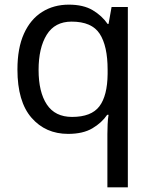

<svg xmlns="http://www.w3.org/2000/svg" viewBox="-20 -566 655 826"><path d="M442 11Q442 -7 443 -31Q444 -55 447 -72H441Q418 -38 377.5 -14Q337 10 273 10Q176 10 115.5 -59.5Q55 -129 55 -267Q55 -359 83 -421Q111 -483 161 -514.5Q211 -546 276 -546Q339 -546 379 -522Q419 -498 443 -463H447L460 -536H530V240H442ZM290 -63Q373 -63 407.5 -108.5Q442 -154 443 -248V-266Q443 -368 409 -420.5Q375 -473 288 -473Q216 -473 181 -416.5Q146 -360 146 -265Q146 -170 181.5 -116.5Q217 -63 290 -63Z"/></svg>

Font: hextelugu15
Style: Book
Weight: 400
Designer: Jelle Bosma - Monotype Design Team
Foundry: Monotype Imaging Inc.
Version: Version 2.003